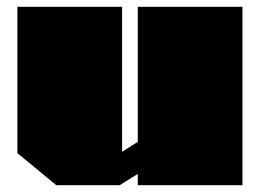

<svg xmlns="http://www.w3.org/2000/svg" viewBox="-20 -543 764 563"><path d="M145 0 31 -94V-523H338V-98L384 -127V-523H691V0H384V-33L331 0Z"/></svg>

Font: Tomorrow Black
Style: Regular
Weight: 900
Designer: Tony de Marco, Monica Rizzolli
Foundry: Just in Type
Version: Version 2.002